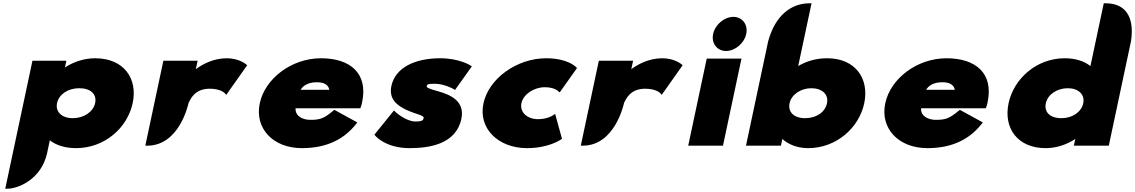

<svg xmlns="http://www.w3.org/2000/svg" viewBox="-20 -880 6858 1160"><path d="M372.4 -472.5 381 -513H176L11.7 260.2L27 260C90.5 259 229.8 203.6 264.6 45L281 -32.2C320.5 -1.9 373.5 15 439.4 15C612.7 15 750 -108 781.6 -257C813.3 -406 728 -528 554.9 -528C487.5 -528 424.2 -506.1 372.4 -472.5ZM324.6 -256.9C335.8 -309.6 390.2 -347 458.2 -347C529.5 -347 566 -309.7 554.7 -256.9C543.4 -203.7 485.6 -166 419.7 -166C355.1 -166 313.3 -203.6 324.6 -256.9Z M1119.6 -259.1C1129.3 -276.2 1152.7 -344 1246.4 -344C1310.7 -344 1334.9 -319.8 1335.1 -319.6L1347.2 -307.2L1473.4 -486L1465 -492.8C1462.9 -494.5 1422.1 -528 1350 -528C1267.7 -528 1201.5 -490.3 1163.1 -462.2L1174 -513H967L857.9 0.2L873.1 0C1061.4 -2.5 1115.8 -241.7 1119.6 -259.1Z M2167.7 -262.1C2204.9 -437.1 2096.1 -528 1919.5 -528C1742.8 -528 1581.5 -406.8 1549.4 -256C1517.6 -106.2 1627.4 15 1804.1 15C1931.5 15 2044.6 -23.8 2127.7 -126.3L2139 -140.2L2000.1 -216.4L1990.3 -208.4C1935.6 -163.9 1913.9 -156 1854.6 -156C1813.4 -156 1763.2 -174.8 1765.7 -225.8H2156.7L2161.3 -237.6C2164.3 -245.4 2166.3 -255.6 2167.7 -262.1ZM1969.9 -337.5H1796.6C1811.3 -363.4 1842.3 -383 1894.2 -383C1937.8 -383 1963.7 -368.3 1969.9 -337.5Z M2430.6 -218.3C2500 -186.1 2543.5 -184.5 2539.6 -166.1C2535.9 -149.1 2520.2 -146 2489.4 -146C2433.7 -146 2371.5 -201.5 2371.5 -201.5L2360.4 -212.8L2242 -66.3L2248.7 -58.6C2250.7 -56.3 2312 15 2454.1 15C2572.2 15 2734.7 -7.8 2767.4 -161.7C2790.4 -269.8 2699.7 -308 2630.2 -327.5C2576.8 -342.2 2556 -349.9 2558 -359.4C2560.1 -369 2561.8 -374 2607 -374C2663.1 -374 2717.1 -343.7 2717.1 -343.7L2729.1 -336.5L2830.8 -479.2L2820.3 -485.7C2817.9 -487.2 2752.5 -528 2639.7 -528C2483.3 -528 2367.8 -469.4 2344.7 -360.8C2327.8 -281.2 2379.4 -243.7 2430.6 -218.3Z M3361.5 -321.5 3466 -469 3459.1 -476C3456.4 -478.6 3406.4 -528 3279.7 -528C3104.1 -528 2933.2 -407.2 2900.8 -255.1C2868.7 -103.7 2990 15 3164.2 15C3289.9 15 3361.3 -32.3 3364.2 -34.2L3375.3 -41.7L3334 -191.6L3317.3 -181.1C3317.3 -181.1 3285.2 -160 3230.7 -160C3163.9 -160 3119 -203 3130.4 -256.9C3141.7 -309.9 3204.9 -353 3271.7 -353C3326.2 -353 3349.3 -331.9 3349.3 -331.9Z M3750.6 -259.1C3760.3 -276.2 3783.7 -344 3877.4 -344C3941.7 -344 3965.9 -319.8 3966.1 -319.6L3978.2 -307.2L4104.4 -486L4096 -492.8C4093.9 -494.5 4053.1 -528 3981 -528C3898.7 -528 3832.5 -490.3 3794.1 -462.2L3805 -513H3598L3488.9 0.2L3504.1 0C3692.4 -2.5 3746.8 -241.7 3750.6 -259.1Z M4459.8 -526H4249.8L4138 0H4348ZM4488.5 -675C4500.4 -731 4465.2 -778 4410.4 -778C4355.6 -778 4300.4 -731 4288.5 -675C4276.6 -619 4311.8 -572 4366.6 -572C4421.4 -572 4476.6 -619 4488.5 -675Z M4802.4 -480.9 4883.1 -860.2 4866.9 -860C4763.7 -858.5 4666.1 -792.4 4621.6 -633L4621.4 -632.5L4487 0H4698.1L4706.6 -40.4C4742.3 -8.1 4795.9 15 4862.3 15C5032.7 15 5169.7 -107 5201.4 -256C5233.1 -405 5148.1 -528 4977.8 -528C4913.4 -528 4855.2 -512.2 4802.4 -480.9ZM4750.3 -256.1C4761.7 -309.4 4818.7 -347 4882.1 -347C4946.7 -347 4987.7 -309.4 4976.4 -256.1C4965.1 -203.2 4913.6 -166 4843.7 -166C4777 -166 4739.1 -203.4 4750.3 -256.1Z M5946.7 -262.1C5983.9 -437.1 5875.1 -528 5698.5 -528C5521.8 -528 5360.5 -406.8 5328.4 -256C5296.6 -106.2 5406.4 15 5583.1 15C5710.5 15 5823.6 -23.8 5906.7 -126.3L5918 -140.2L5779.1 -216.4L5769.3 -208.4C5714.6 -163.9 5692.9 -156 5633.6 -156C5592.4 -156 5542.2 -174.8 5544.7 -225.8H5935.7L5940.3 -237.6C5943.3 -245.4 5945.3 -255.6 5946.7 -262.1ZM5748.9 -337.5H5575.6C5590.3 -363.4 5621.3 -383 5673.2 -383C5716.8 -383 5742.7 -368.3 5748.9 -337.5Z M6476.5 -40.4 6467.9 0H6679L6813.4 -632.5L6813.5 -633C6836.8 -792.4 6767.3 -858.5 6664.7 -860L6648.6 -860.2L6568 -480.9C6529.5 -511.1 6477.4 -528 6412.7 -528C6242.3 -528 6105.1 -405 6073.4 -256C6041.7 -107 6127 15 6297.3 15C6363.4 15 6425.8 -6.9 6476.5 -40.4ZM6524.5 -256.1C6513.3 -203.4 6459.5 -166 6392.9 -166C6323 -166 6287.3 -203.2 6298.5 -256.1C6309.8 -309.4 6366.8 -347 6431.4 -347C6494.8 -347 6535.9 -309.4 6524.5 -256.1Z"/></svg>

Font: Hussar Nova
Style: 96
Weight: 700
Foundry: Cannot Into Space Fonts
Version: Version 0.99